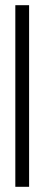

<svg xmlns="http://www.w3.org/2000/svg" viewBox="-20 -719 163 739"><path d="M39 -699H92V0H39Z"/></svg>

Font: Moniqa Cond Display
Style: Regular
Weight: 400
Width: 3
Designer: Rajesh Rajput
Foundry: Rajesh Rajput
Version: Version 1.000